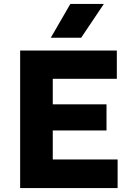

<svg xmlns="http://www.w3.org/2000/svg" viewBox="-20 -957 675 977"><path d="M82.5 0V-700H574.5V-556H248.5V-426H522V-293H248.5V-145.5H578.5V0ZM238.5 -765 338 -937H508.5L393 -765Z"/></svg>

Font: Geologica Cursive
Style: Bold
Weight: 700
Designer: Sindre Bremnes, Frode Helland
Foundry: Monokrom Skriftforlag AS
Version: Version 1.010;gftools[0.9.28]